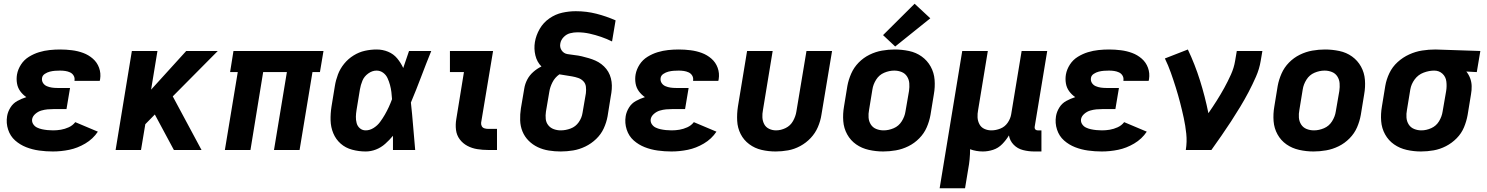

<svg xmlns="http://www.w3.org/2000/svg" viewBox="-20 -803 7960 1028"><path d="M263 8Q307 8 351 -1Q395 -10 436.5 -34.5Q478 -59 504 -98L383 -149Q369 -131 348 -121.5Q327 -112 306 -108.5Q285 -105 264 -105Q249 -105 234 -106.5Q219 -108 205 -111Q191 -114 178.5 -120Q166 -126 158 -138Q150 -150 152 -165Q155 -181 169.5 -193.5Q184 -206 201 -211Q218 -216 234.5 -217.5Q251 -219 268 -219H336L355 -332H287Q272 -332 258 -334Q244 -336 231 -341.5Q218 -347 210.5 -358.5Q203 -370 205 -385Q207 -399 220 -407.5Q233 -416 247 -419.5Q261 -423 274.5 -424Q288 -425 302 -425Q316 -425 329.5 -423Q343 -421 355 -415.5Q367 -410 374 -398.5Q381 -387 379 -373V-370H514Q515 -374 516 -379Q521 -411 510.5 -440Q500 -469 477 -489Q454 -509 425.5 -519.5Q397 -530 365.5 -534Q334 -538 302 -538Q274 -538 245.5 -535Q217 -532 189 -523.5Q161 -515 135 -499Q109 -483 92.5 -457.5Q76 -432 71 -404Q67 -380 71 -356.5Q75 -333 88.5 -314.5Q102 -296 121 -283Q96 -275 73 -262.5Q50 -250 36 -227.5Q22 -205 18 -181Q12 -144 23.5 -109Q35 -74 61 -51Q87 -28 120 -15Q153 -2 189.5 3Q226 8 263 8Z M599 0H735L758 -138L809 -190L911 0H1059L905 -287L1146 -530H977L789 -323L823 -530H686Z M1184 0H1321L1389 -417H1516L1447 0H1584L1653 -417H1693L1712 -530H1230L1212 -417H1253Z M1938 8Q1966 8 1993 -2.5Q2020 -13 2042.5 -33Q2065 -53 2084 -76Q2084 -38 2084 0H2203Q2197 -64 2192 -127.5Q2187 -191 2180 -254Q2209 -323 2235 -392Q2261 -461 2289 -530H2170Q2154 -484 2139 -439Q2126 -467 2106.5 -490.5Q2087 -514 2058 -526Q2029 -538 1997 -538Q1965 -538 1933.5 -531Q1902 -524 1873 -506Q1844 -488 1822.5 -461.5Q1801 -435 1789.5 -404.5Q1778 -374 1773 -343L1755 -233Q1749 -195 1750 -158.5Q1751 -122 1764.5 -89.5Q1778 -57 1804 -34Q1830 -11 1865.5 -1.5Q1901 8 1938 8ZM1938 -105Q1920 -105 1907 -116Q1894 -127 1889.5 -144Q1885 -161 1885.5 -178.5Q1886 -196 1889 -214L1907 -324Q1911 -348 1920.5 -371Q1930 -394 1951.5 -409.5Q1973 -425 1996 -425Q2016 -425 2031.5 -413.5Q2047 -402 2055 -384.5Q2063 -367 2068 -348.5Q2073 -330 2075.5 -310.5Q2078 -291 2079 -272Q2071 -250 2061.5 -229.5Q2052 -209 2040.5 -189Q2029 -169 2015 -150Q2001 -131 1980.5 -118Q1960 -105 1938 -105Z M2593 0H2641V-113H2593Q2583 -113 2573.5 -116Q2564 -119 2559.5 -127.5Q2555 -136 2556 -146L2620 -530H2389V-417H2464L2423 -165Q2418 -136 2421.5 -107.5Q2425 -79 2441.5 -57Q2458 -35 2482.5 -22Q2507 -9 2535.5 -4.5Q2564 0 2593 0Z M2982 8Q3015 8 3048.5 2.5Q3082 -3 3114 -18.5Q3146 -34 3172 -59Q3198 -84 3212.5 -115.5Q3227 -147 3233 -180L3250 -286Q3254 -306 3255.5 -326Q3257 -346 3254.5 -365Q3252 -384 3245 -401.5Q3238 -419 3226.5 -433.5Q3215 -448 3200 -459.5Q3185 -471 3168 -478.5Q3151 -486 3132.5 -491.5Q3114 -497 3095 -501.5Q3076 -506 3056.5 -508Q3037 -510 3017.5 -513.5Q2998 -517 2987 -533.5Q2976 -550 2980 -570Q2983 -589 2998 -604.5Q3013 -620 3032.5 -625Q3052 -630 3071 -630Q3105 -630 3136.5 -623Q3168 -616 3198.5 -605.5Q3229 -595 3257 -581L3276 -694Q3226 -716 3173 -729.5Q3120 -743 3063 -743Q3027 -743 2990.5 -735Q2954 -727 2921.5 -704.5Q2889 -682 2869.5 -648Q2850 -614 2844 -578Q2838 -542 2846.5 -506.5Q2855 -471 2879 -447Q2856 -436 2835.5 -418Q2815 -400 2803 -377Q2791 -354 2787 -329L2769 -223Q2764 -191 2765 -159Q2766 -127 2777.5 -99Q2789 -71 2810.5 -49.5Q2832 -28 2859.5 -15Q2887 -2 2918.5 3Q2950 8 2982 8ZM2982 -105Q2963 -105 2945 -111.5Q2927 -118 2915.5 -132.5Q2904 -147 2902 -166Q2900 -185 2903 -205L2921 -311Q2925 -337 2938 -362.5Q2951 -388 2975 -405Q2992 -402 3009 -399.5Q3026 -397 3043 -394Q3060 -391 3076 -385.5Q3092 -380 3103.5 -368Q3115 -356 3117 -339Q3119 -322 3117 -304L3099 -199Q3095 -172 3078.5 -148.5Q3062 -125 3035.5 -115Q3009 -105 2982 -105Z M3575 8Q3619 8 3663 -1Q3707 -10 3748.5 -34.5Q3790 -59 3816 -98L3695 -149Q3681 -131 3660 -121.5Q3639 -112 3618 -108.5Q3597 -105 3576 -105Q3561 -105 3546 -106.5Q3531 -108 3517 -111Q3503 -114 3490.5 -120Q3478 -126 3470 -138Q3462 -150 3464 -165Q3467 -181 3481.5 -193.5Q3496 -206 3513 -211Q3530 -216 3546.5 -217.5Q3563 -219 3580 -219H3648L3667 -332H3599Q3584 -332 3570 -334Q3556 -336 3543 -341.5Q3530 -347 3522.5 -358.5Q3515 -370 3517 -385Q3519 -399 3532 -407.5Q3545 -416 3559 -419.5Q3573 -423 3586.5 -424Q3600 -425 3614 -425Q3628 -425 3641.5 -423Q3655 -421 3667 -415.5Q3679 -410 3686 -398.5Q3693 -387 3691 -373V-370H3826Q3827 -374 3828 -379Q3833 -411 3822.5 -440Q3812 -469 3789 -489Q3766 -509 3737.5 -519.5Q3709 -530 3677.5 -534Q3646 -538 3614 -538Q3586 -538 3557.5 -535Q3529 -532 3501 -523.5Q3473 -515 3447 -499Q3421 -483 3404.5 -457.5Q3388 -432 3383 -404Q3379 -380 3383 -356.5Q3387 -333 3400.5 -314.5Q3414 -296 3433 -283Q3408 -275 3385 -262.5Q3362 -250 3348 -227.5Q3334 -205 3330 -181Q3324 -144 3335.5 -109Q3347 -74 3373 -51Q3399 -28 3432 -15Q3465 -2 3501.5 3Q3538 8 3575 8Z M4133 8Q4166 8 4199.5 2Q4233 -4 4264.5 -21Q4296 -38 4320.5 -64Q4345 -90 4359 -122.5Q4373 -155 4378 -188L4435 -530H4298L4244 -206Q4240 -180 4226 -155Q4212 -130 4186.5 -117.5Q4161 -105 4135 -105Q4115 -105 4097.5 -113.5Q4080 -122 4071.5 -138.5Q4063 -155 4062 -174.5Q4061 -194 4065 -214L4117 -530H3980L3931 -233Q3925 -194 3927 -156Q3929 -118 3945.5 -85.5Q3962 -53 3991.5 -31Q4021 -9 4057.5 -0.5Q4094 8 4133 8Z M4709 8Q4742 8 4776.5 2Q4811 -4 4843.5 -20Q4876 -36 4902 -62.5Q4928 -89 4942 -121.5Q4956 -154 4962 -188L4980 -298Q4987 -337 4984 -375.5Q4981 -414 4963 -446.5Q4945 -479 4915 -500.5Q4885 -522 4847 -530Q4809 -538 4770 -538Q4737 -538 4702.5 -532Q4668 -526 4635.5 -510Q4603 -494 4577.5 -468Q4552 -442 4537.5 -409Q4523 -376 4517 -343L4499 -233Q4492 -193 4495 -154.5Q4498 -116 4516 -83.5Q4534 -51 4564 -30Q4594 -9 4632 -0.5Q4670 8 4709 8ZM4711 -105Q4690 -105 4671.5 -112.5Q4653 -120 4642.5 -136.5Q4632 -153 4630.5 -173.5Q4629 -194 4633 -214L4651 -324Q4655 -351 4671 -376.5Q4687 -402 4714 -413.5Q4741 -425 4768 -425Q4789 -425 4807.5 -417.5Q4826 -410 4836.5 -393.5Q4847 -377 4848.5 -357Q4850 -337 4847 -316L4828 -206Q4824 -179 4808 -153.5Q4792 -128 4765 -116.5Q4738 -105 4711 -105ZM4773 -554 4961 -705 4877 -783 4708 -615Z M5011 205H5147L5164 102Q5169 76 5171.5 49.5Q5174 23 5174 -4Q5190 2 5207.5 5Q5225 8 5242 8Q5270 8 5297.5 -1Q5325 -10 5346 -31.5Q5367 -53 5382 -78Q5387 -49 5407.5 -28Q5428 -7 5457.5 0.5Q5487 8 5518 8H5556V-105H5536Q5531 -105 5526.5 -107.5Q5522 -110 5520.5 -115Q5519 -120 5520 -125L5587 -530H5450L5394 -191Q5390 -167 5375 -145.5Q5360 -124 5336 -114.5Q5312 -105 5288 -105Q5268 -105 5250.5 -113Q5233 -121 5224 -138Q5215 -155 5214 -174.5Q5213 -194 5217 -214L5269 -530H5132Z M5879 8Q5923 8 5967 -1Q6011 -10 6052.5 -34.5Q6094 -59 6120 -98L5999 -149Q5985 -131 5964 -121.5Q5943 -112 5922 -108.5Q5901 -105 5880 -105Q5865 -105 5850 -106.5Q5835 -108 5821 -111Q5807 -114 5794.5 -120Q5782 -126 5774 -138Q5766 -150 5768 -165Q5771 -181 5785.5 -193.5Q5800 -206 5817 -211Q5834 -216 5850.5 -217.5Q5867 -219 5884 -219H5952L5971 -332H5903Q5888 -332 5874 -334Q5860 -336 5847 -341.5Q5834 -347 5826.5 -358.5Q5819 -370 5821 -385Q5823 -399 5836 -407.5Q5849 -416 5863 -419.5Q5877 -423 5890.5 -424Q5904 -425 5918 -425Q5932 -425 5945.5 -423Q5959 -421 5971 -415.5Q5983 -410 5990 -398.5Q5997 -387 5995 -373V-370H6130Q6131 -374 6132 -379Q6137 -411 6126.5 -440Q6116 -469 6093 -489Q6070 -509 6041.5 -519.5Q6013 -530 5981.5 -534Q5950 -538 5918 -538Q5890 -538 5861.5 -535Q5833 -532 5805 -523.5Q5777 -515 5751 -499Q5725 -483 5708.5 -457.5Q5692 -432 5687 -404Q5683 -380 5687 -356.5Q5691 -333 5704.5 -314.5Q5718 -296 5737 -283Q5712 -275 5689 -262.5Q5666 -250 5652 -227.5Q5638 -205 5634 -181Q5628 -144 5639.5 -109Q5651 -74 5677 -51Q5703 -28 5736 -15Q5769 -2 5805.5 3Q5842 8 5879 8Z M6329 0H6466Q6493 -38 6519.5 -76Q6546 -114 6571 -152.5Q6596 -191 6620 -230.5Q6644 -270 6665 -310Q6686 -350 6704.5 -392Q6723 -434 6730 -477L6739 -530H6602L6593 -477Q6587 -440 6570.5 -403.5Q6554 -367 6535 -332.5Q6516 -298 6494.5 -264Q6473 -230 6450 -197Q6432 -286 6405 -372Q6378 -458 6340 -538L6217 -490Q6235 -453 6249 -413.5Q6263 -374 6275.5 -334Q6288 -294 6298.5 -253.5Q6309 -213 6318 -171.5Q6327 -130 6331.5 -87Q6336 -44 6329 0Z M7013 8Q7046 8 7080.5 2Q7115 -4 7147.5 -20Q7180 -36 7206 -62.5Q7232 -89 7246 -121.5Q7260 -154 7266 -188L7284 -298Q7291 -337 7288 -375.5Q7285 -414 7267 -446.5Q7249 -479 7219 -500.5Q7189 -522 7151 -530Q7113 -538 7074 -538Q7041 -538 7006.5 -532Q6972 -526 6939.5 -510Q6907 -494 6881.5 -468Q6856 -442 6841.5 -409Q6827 -376 6821 -343L6803 -233Q6796 -193 6799 -154.5Q6802 -116 6820 -83.5Q6838 -51 6868 -30Q6898 -9 6936 -0.5Q6974 8 7013 8ZM7015 -105Q6994 -105 6975.5 -112.5Q6957 -120 6946.5 -136.5Q6936 -153 6934.5 -173.5Q6933 -194 6937 -214L6955 -324Q6959 -351 6975 -376.5Q6991 -402 7018 -413.5Q7045 -425 7072 -425Q7093 -425 7111.5 -417.5Q7130 -410 7140.5 -393.5Q7151 -377 7152.5 -357Q7154 -337 7151 -316L7132 -206Q7128 -179 7112 -153.5Q7096 -128 7069 -116.5Q7042 -105 7015 -105Z M7588 8Q7622 8 7656 2Q7690 -4 7722 -20.5Q7754 -37 7779.5 -63Q7805 -89 7818.5 -121.5Q7832 -154 7838 -188L7856 -298Q7860 -320 7859.5 -342Q7859 -364 7851.5 -384Q7844 -404 7831 -420L7887 -417L7906 -530L7666 -538H7665Q7630 -538 7594.5 -532.5Q7559 -527 7525 -511.5Q7491 -496 7463 -470.5Q7435 -445 7419 -411.5Q7403 -378 7397 -343L7379 -233Q7372 -193 7375 -154.5Q7378 -116 7396 -83.5Q7414 -51 7444 -30Q7474 -9 7511.5 -0.5Q7549 8 7588 8ZM7590 -105Q7570 -105 7551.5 -112.5Q7533 -120 7522.5 -136.5Q7512 -153 7510.5 -173.5Q7509 -194 7513 -214L7531 -324Q7536 -353 7554.5 -378Q7573 -403 7602 -414Q7631 -425 7659 -425Q7685 -425 7703 -408.5Q7721 -392 7724 -366.5Q7727 -341 7723 -316L7704 -206Q7700 -179 7685 -154Q7670 -129 7643.5 -117Q7617 -105 7590 -105Z"/></svg>

Font: Iosevka Sparkle Extrabold
Style: Italic
Weight: 800
Italic angle: -9°
Designer: Belleve Invis
Foundry: Belleve Invis
Version: Version 4.5.0; ttfautohint (v1.8.3)